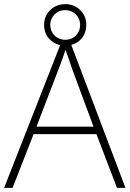

<svg xmlns="http://www.w3.org/2000/svg" viewBox="-20 -912 630 932"><path d="M548 0H589L326 -694C369 -705 399 -742 399 -792C399 -849 354 -892 297 -892C240 -892 194 -850 194 -791C194 -739 228 -703 272 -693L0 0H41L143 -261H448ZM297 -719C254 -719 224 -751 224 -791C224 -832 256 -863 297 -863C336 -863 369 -832 369 -791C369 -751 340 -719 297 -719ZM330 -578 434 -297H157L265 -578C275 -604 288 -638 298 -670C310 -636 323 -600 330 -578Z"/></svg>

Font: Noto Sans Telugu ExtraLight
Style: Regular
Weight: 200
Designer: Jelle Bosma - Monotype Design Team
Foundry: Monotype Imaging Inc.
Version: Version 2.005